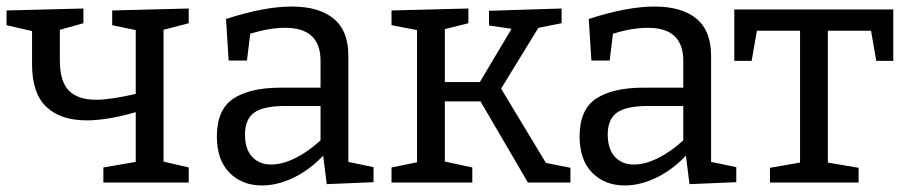

<svg xmlns="http://www.w3.org/2000/svg" viewBox="-21 -558 2767 587"><path d="M556 -487 479 -467V-64L556 -46V0H295V-46L394 -63V-215Q307 -190 244 -190Q164 -190 120.5 -231.5Q77 -273 77 -361V-463L-1 -481V-526L234 -532V-487L162 -467V-374Q162 -309 189.5 -281Q217 -253 273 -253Q317 -253 394 -271V-466L322 -481V-526L556 -532Z M1044 -63 1121 -47V-1L978 5L967 -82Q925 -38 876 -14.5Q827 9 780 9Q719 9 680.5 -30Q642 -69 642 -141Q642 -223 692.5 -256.5Q743 -290 838 -290H959V-372Q959 -473 851 -473Q803 -473 744 -455L734 -373H678L670 -500Q787 -538 871 -538Q954 -538 999 -501Q1044 -464 1044 -388ZM808 -55Q842 -55 881.5 -74.5Q921 -94 959 -129V-234H852Q784 -234 756 -213.5Q728 -193 728 -147Q728 -102 750 -78.5Q772 -55 808 -55Z M1511 -287 1648 -60 1723 -45V0H1593L1448 -248H1339V-64L1423 -46V0H1176V-46L1254 -62V-466L1176 -481V-526L1411 -532V-487L1339 -469V-307H1446L1543 -470L1474 -480V-525L1696 -532V-487L1625 -473Z M2153 -63 2230 -47V-1L2087 5L2076 -82Q2034 -38 1985 -14.5Q1936 9 1889 9Q1828 9 1789.5 -30Q1751 -69 1751 -141Q1751 -223 1801.5 -256.5Q1852 -290 1947 -290H2068V-372Q2068 -473 1960 -473Q1912 -473 1853 -455L1843 -373H1787L1779 -500Q1896 -538 1980 -538Q2063 -538 2108 -501Q2153 -464 2153 -388ZM1917 -55Q1951 -55 1990.5 -74.5Q2030 -94 2068 -129V-234H1961Q1893 -234 1865 -213.5Q1837 -193 1837 -147Q1837 -102 1859 -78.5Q1881 -55 1917 -55Z M2224 -372V-529H2710V-372H2658L2642 -464H2510V-61L2604 -45V0H2333V-45L2425 -61V-464H2293L2277 -372Z"/></svg>

Font: Bitter Pro
Style: Regular
Weight: 400
Designer: Sol Matas, and Bitter project Authors
Foundry: Sol Matas
Version: Version 1.010